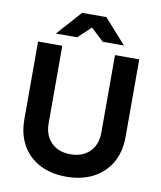

<svg xmlns="http://www.w3.org/2000/svg" viewBox="-97 -977 898 1069"><g transform="rotate(10 352.0 -443.0)"><path d="M350 14Q263 14 199 -20Q135 -54 100.5 -115.5Q66 -177 66 -261V-700H203V-261Q203 -216 221.5 -182.5Q240 -149 273.5 -131Q307 -113 352 -113Q397 -113 430.5 -131Q464 -149 482.5 -182.5Q501 -216 501 -261V-700H638V-261Q638 -177 602.5 -115.5Q567 -54 502.5 -20Q438 14 350 14ZM421 -761 281 -892V-900H417L541 -761ZM156 -761 280 -900H416V-892L276 -761Z"/></g></svg>

Font: Figtree Light
Style: Bold
Weight: 700
Version: Version 2.002